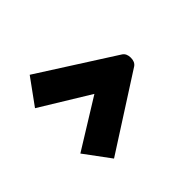

<svg xmlns="http://www.w3.org/2000/svg" viewBox="-72 -812 512 512"><g transform="rotate(45 184.0 -556.0)"><path d="M92 -418 19 -471 155 -684Q162 -694 177.5 -694Q193 -694 200 -684L336 -472L263 -418L177 -557Z"/></g></svg>

Font: AL Dynamic
Style: Regular
Weight: 400
Version: Version 1.000; ttfautohint (v1.8.2) -l 8 -r 50 -G 200 -x 14 